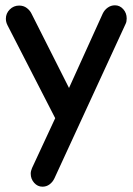

<svg xmlns="http://www.w3.org/2000/svg" viewBox="-20 -515 498 720"><path d="M139.2 185.1Q121.1 185.1 108.2 170.7Q95.2 156.2 95.2 136.2Q95.2 126.5 100.1 115.2L187 -71.8L7.8 -420.9Q2 -432.6 2 -444.8Q2 -464.8 16.6 -479.5Q31.2 -494.1 51.8 -494.1Q68.4 -494.1 80.3 -485.1Q92.3 -476.1 98.1 -463.9L238.8 -185.1L365.2 -463.9Q371.6 -477.5 383.8 -486.3Q396 -495.1 411.1 -495.1Q429.2 -495.1 442.1 -480.7Q455.1 -466.3 455.1 -445.8Q455.1 -433.6 451.2 -425.8L184.1 153.8Q177.7 167.5 166 176.3Q154.3 185.1 139.2 185.1Z"/></svg>

Font: Comic Neue
Style: Bold
Weight: 700
Designer: Craig Rozynski
Foundry: Craig Rozynski
Version: Version 2.003;hotconv 1.0.109;makeotfexe 2.5.65596